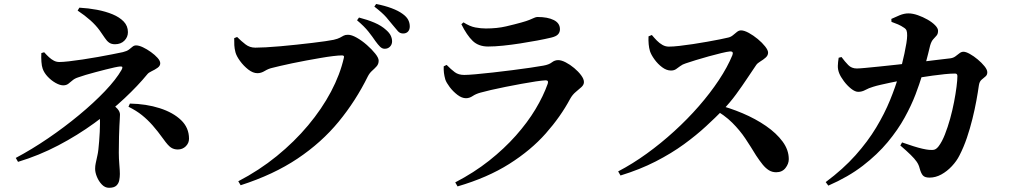

<svg xmlns="http://www.w3.org/2000/svg" viewBox="-20 -860 5010 946"><path d="M57.7 -81.9Q136.1 -123.5 216.6 -178.3Q297.2 -233.2 369.6 -293.2Q442 -353.1 496.9 -410.7Q551.8 -468.3 579 -515.8Q584 -525.5 582.8 -529.3Q581.7 -533 571.7 -532.5Q563.4 -531.9 544.5 -527.9Q525.7 -523.8 501.2 -517.6Q476.7 -511.3 450.8 -504.5Q424.9 -497.8 402.1 -490.9Q379.3 -484 364.5 -478.6Q348.1 -473.4 337.1 -463.9Q326.2 -454.3 316.2 -446.9Q306.2 -439.5 291.5 -439.5Q275.4 -439.5 254.2 -451.3Q233 -463.2 215.4 -481.8Q197.8 -500.4 190.3 -521.3Q185.6 -534.4 184.1 -555.4Q182.5 -576.5 183.7 -598.5L197.6 -602.6Q209.7 -588.9 221.4 -578.2Q233 -567.5 245.5 -561Q257.9 -554.5 272.5 -554.5Q289.5 -554.5 319.8 -557.9Q350.2 -561.3 387.2 -566.9Q424.2 -572.4 462 -579.2Q499.8 -585.9 532.1 -592.3Q564.4 -598.7 585.2 -603.1Q605 -607.9 615.3 -615.7Q625.6 -623.4 633 -629.9Q640.4 -636.3 650.8 -636.3Q664.6 -636.3 684.3 -627Q704 -617.7 723.6 -603.6Q743.3 -589.5 756.4 -574.8Q769.5 -560.1 769.5 -548.2Q769.5 -535.1 756.1 -525.8Q742.8 -516.4 727.4 -509.3Q712 -502.3 705.3 -493.5Q659.9 -437.9 593.6 -375.7Q527.3 -313.4 444.8 -253.5Q362.4 -193.6 267.4 -143.7Q172.3 -93.8 68.8 -62.5ZM517.1 65.3Q497.3 65.3 482 49.3Q466.6 33.3 457.7 11.6Q448.7 -10.1 448.7 -28.1Q448.7 -42.9 451.6 -55.6Q454.5 -68.2 460.1 -95.1Q462.6 -105.3 464.7 -123.3Q466.8 -141.3 468.5 -163.8Q470.2 -186.3 471.5 -210.1Q472.7 -233.9 472.7 -254.8Q472.7 -282.5 469.8 -302.7Q466.9 -322.9 462.7 -336.6L494 -368.2Q511.1 -361.4 529 -349.5Q546.8 -337.6 559 -323.6Q571.2 -309.5 571.2 -295.4Q571.2 -286.1 570.2 -273.1Q569.2 -260 568.3 -239.5Q567.4 -219 566.4 -187.3Q565.4 -155.6 565.4 -108Q565.4 -79.5 568 -49.3Q570.6 -19.1 570.6 -2.8Q570.6 12.1 567.6 28.1Q564.6 44.1 553.2 54.7Q541.7 65.3 517.1 65.3ZM855.7 -123.5Q837.1 -123.5 822.6 -132.9Q808.1 -142.3 785 -174.9Q756.9 -214 732.1 -242.1Q707.3 -270.2 679.6 -292.5Q651.9 -314.9 613 -334.1L620.1 -349.7Q700.8 -348.1 767 -326.9Q833.1 -305.7 872.2 -268.1Q911.3 -230.6 911.3 -176.6Q911.3 -155 895.4 -139.2Q879.5 -123.5 855.7 -123.5ZM546.7 -642Q529.2 -642 518 -649.8Q506.7 -657.5 496.7 -672.8Q486.7 -688.1 471 -710Q452.5 -735.6 425.4 -759.8Q398.3 -784 362.5 -807.9L371.1 -822.2Q415.3 -819.8 457.8 -811.8Q500.4 -803.7 534.7 -789.5Q569 -775.3 589.7 -753.7Q610.3 -732.1 610.3 -701.5Q610.3 -677.2 592.8 -659.6Q575.2 -642 546.7 -642Z M1154 33.1Q1256.7 -20.2 1343.6 -90.9Q1430.6 -161.6 1498.3 -242.6Q1566 -323.5 1610.9 -408.4Q1655.8 -493.3 1674.3 -575.3Q1676.1 -582 1673.4 -584.5Q1670.7 -587 1665.4 -587Q1648.6 -587 1620.8 -583.6Q1593.1 -580.3 1558.8 -574.3Q1524.5 -568.4 1488.6 -561.8Q1452.7 -555.2 1419.7 -548.2Q1386.7 -541.2 1360.4 -535.1Q1334.1 -529.1 1320.1 -525.3Q1302.5 -521.3 1284.4 -510.4Q1266.4 -499.4 1248.7 -499.4Q1226.5 -499.4 1203.4 -517.3Q1180.4 -535.3 1162.7 -559.5Q1145.1 -583.7 1140.1 -602.5Q1135.3 -621.4 1134.5 -636.9Q1133.7 -652.4 1133.9 -672L1148.3 -677.8Q1169 -657.1 1189.8 -641.2Q1210.5 -625.2 1238 -625.2Q1258 -625.2 1290.3 -626.9Q1322.5 -628.7 1361.6 -632.1Q1400.7 -635.5 1441 -639.9Q1481.4 -644.3 1518.2 -648.6Q1554.9 -652.9 1582.8 -657Q1610.7 -661.1 1623.9 -663.9Q1644.8 -668.8 1655 -674.4Q1665.1 -680 1673.2 -684.4Q1681.2 -688.7 1694.5 -688.7Q1712.3 -688.7 1737.6 -674.4Q1762.9 -660.1 1787.5 -638.5Q1812.1 -616.9 1828.9 -595.8Q1845.7 -574.7 1845.7 -561.3Q1845.7 -544.6 1835.8 -533.4Q1825.8 -522.3 1813.6 -511.5Q1801.3 -500.8 1792.8 -484.5Q1732.9 -362.9 1648.6 -260.4Q1564.3 -157.8 1446.2 -78.7Q1328.1 0.5 1165.7 52.7ZM1875.2 -619.7Q1863.1 -619.7 1852.7 -629.8Q1842.3 -640 1829.7 -657.5Q1815.9 -678 1795.4 -704.1Q1774.8 -730.2 1739.2 -760L1748.8 -773.6Q1791.2 -762.7 1825.6 -748Q1859.9 -733.3 1882.8 -712.1Q1899.1 -697.8 1905.4 -684Q1911.8 -670.3 1911.8 -656Q1911.8 -640.9 1901.6 -630.3Q1891.5 -619.7 1875.2 -619.7ZM1966.2 -695Q1951.2 -695 1941.1 -705.7Q1931.1 -716.5 1916 -735.5Q1902.4 -753 1883.2 -775Q1864 -797 1824.4 -827.5L1833.3 -840.4Q1876.2 -832 1909.5 -819.5Q1942.8 -807 1963.7 -791.6Q1983.2 -777.7 1991.1 -762.4Q1999 -747 1999 -729.8Q1999 -714 1990.4 -704.5Q1981.7 -695 1966.2 -695Z M2223 38.6Q2315.4 -9.4 2390 -68.4Q2464.6 -127.5 2521.8 -192Q2579 -256.5 2618.2 -321.7Q2657.4 -387 2678.7 -447.5Q2684.5 -465 2667.4 -464.2Q2651.1 -463.4 2619.7 -458.8Q2588.4 -454.1 2549.5 -447Q2510.7 -439.9 2471.5 -432.1Q2432.4 -424.3 2399 -416.6Q2365.7 -408.9 2346.9 -403.5Q2324.6 -397.3 2308.7 -386.7Q2292.8 -376.1 2276 -376.1Q2255.6 -376.1 2233.8 -392.7Q2212 -409.4 2195.7 -431Q2179.5 -452.6 2174.2 -468Q2169.2 -485.6 2167.4 -500.6Q2165.6 -515.5 2166.2 -533.2L2180.6 -540.2Q2202.7 -517.7 2220.8 -504.3Q2238.9 -490.8 2267.4 -490.8Q2285.1 -490.8 2323 -494.1Q2360.9 -497.4 2408.5 -502.8Q2456 -508.2 2504.2 -514.3Q2552.4 -520.4 2593.3 -526.4Q2634.1 -532.4 2657 -536.6Q2684.8 -541.5 2699 -552.7Q2713.2 -563.8 2730.1 -563.8Q2745.9 -563.8 2767.3 -552.8Q2788.7 -541.8 2809.1 -524.7Q2829.5 -507.7 2843.3 -489.1Q2857.1 -470.6 2857.1 -455.6Q2857.1 -442.5 2844.9 -431.1Q2832.6 -419.7 2816.6 -406.7Q2800.6 -393.6 2789.1 -372.9Q2742.4 -285.5 2669.2 -202.7Q2596 -119.8 2489.1 -52.3Q2382.2 15.3 2234.4 58.5ZM2385 -630.8Q2337.8 -630.8 2309 -658.5Q2280.2 -686.2 2253.2 -740.7L2263.7 -749.8Q2294.6 -730 2321.7 -724.8Q2348.9 -719.7 2373.6 -719.7Q2429.8 -719.7 2473.7 -730.1Q2517.6 -740.4 2548.9 -749.2Q2574.3 -756.2 2589.1 -762.3Q2603.9 -768.4 2612.6 -772.4Q2621.3 -776.3 2628.2 -776.3Q2678.7 -776.3 2708.8 -761.1Q2738.9 -745.9 2738.9 -715.9Q2738.9 -701 2729.5 -690.8Q2720.1 -680.5 2696.1 -674.8Q2666.2 -667.6 2626.5 -660.2Q2586.8 -652.7 2543.1 -646Q2499.4 -639.2 2458.4 -635Q2417.5 -630.8 2385 -630.8Z M3025.7 -15.5Q3096.7 -52.5 3166.6 -103.1Q3236.6 -153.6 3302 -213.3Q3367.5 -272.9 3423.4 -337Q3479.2 -401 3521.9 -465.4Q3564.6 -529.8 3588.5 -588.1Q3595.9 -607.5 3577.2 -606.7Q3562.3 -605.3 3533.8 -598.4Q3505.4 -591.5 3471.8 -582.3Q3438.2 -573.1 3408 -563.7Q3377.7 -554.4 3358.9 -547.9Q3342.4 -542.8 3331.5 -534.3Q3320.6 -525.9 3310.6 -519.2Q3300.6 -512.5 3285.9 -512.5Q3264 -512.5 3242.4 -528.7Q3220.8 -544.9 3204.7 -567.3Q3188.5 -589.7 3182.5 -607.8Q3177.8 -623.5 3176.1 -642Q3174.4 -660.5 3175.3 -680.8L3191.7 -687.6Q3203.1 -673.7 3216.2 -660.3Q3229.3 -646.9 3244.1 -638.6Q3258.9 -630.3 3275.6 -630.3Q3296.5 -630.3 3327.7 -633.9Q3358.9 -637.5 3394.5 -642.8Q3430.1 -648.1 3464.7 -654.4Q3499.3 -660.6 3526.7 -666Q3554.1 -671.4 3568.2 -675Q3581.1 -678 3591.3 -686.5Q3601.4 -695 3611.1 -702.7Q3620.7 -710.3 3631.1 -710.3Q3646.6 -710.3 3669.3 -698Q3691.9 -685.6 3713.7 -667.6Q3735.4 -649.6 3749.9 -631.2Q3764.4 -612.8 3764.4 -600.7Q3764.4 -586.8 3752.4 -576.2Q3740.4 -565.6 3726.4 -557.3Q3712.5 -549 3706.2 -540.2Q3687.7 -513.6 3662.6 -475.4Q3637.4 -437.3 3606.9 -395.5Q3576.4 -353.8 3540.1 -316.4Q3505.8 -281.3 3458.6 -237.8Q3411.5 -194.2 3350 -149.3Q3288.5 -104.5 3210.6 -64.5Q3132.8 -24.6 3037.3 4.7ZM3804.2 -11.3Q3784.5 -11.3 3768.4 -21.2Q3752.3 -31.2 3737.4 -49.6Q3722.5 -68 3705.4 -93.9Q3679.5 -136.6 3652.7 -177Q3625.8 -217.4 3588 -255.2Q3550.1 -293.1 3490.2 -326.4L3506.1 -346.3Q3574.4 -329.1 3638.6 -302Q3702.7 -274.8 3754.2 -239.3Q3805.7 -203.7 3836 -162.5Q3866.4 -121.3 3866.4 -75.8Q3866.4 -53.1 3850.1 -32.2Q3833.8 -11.3 3804.2 -11.3Z M4559.9 15.1Q4536.6 15.1 4527.2 4.5Q4517.8 -6.1 4511.1 -30.8Q4506.9 -48.4 4496.6 -63.2Q4486.4 -78 4467.2 -96.8Q4448.1 -115.7 4416 -143.2L4424.6 -158.3Q4454.3 -147.9 4479.8 -139.8Q4505.3 -131.7 4524.8 -127.3Q4544.2 -122.9 4556.1 -121.8Q4575.4 -119.7 4585.2 -123.2Q4594.9 -126.8 4604.5 -139.1Q4621.6 -161.6 4635.6 -197.4Q4649.7 -233.2 4661.3 -274.8Q4672.8 -316.4 4680.7 -357.4Q4688.6 -398.4 4692.9 -432.2Q4697.2 -466.1 4697.2 -485.1Q4697.2 -497.6 4685.9 -497.6Q4664.6 -497.6 4635.5 -494.7Q4606.5 -491.9 4574.9 -487.4Q4543.3 -482.9 4512.4 -478.1Q4481.6 -473.4 4455.5 -468.9Q4438.5 -466.4 4415.3 -462.4Q4392.1 -458.3 4367.5 -452.9Q4342.8 -447.5 4320.4 -442.5Q4298 -437.5 4282.7 -432.6Q4260.4 -426.1 4243.7 -416.8Q4226.9 -407.5 4208.6 -407.5Q4192.9 -407.5 4173.3 -423.1Q4153.7 -438.8 4137.6 -460.5Q4121.5 -482.2 4114.8 -499.2Q4107.6 -517.3 4108.1 -535.5Q4108.6 -553.7 4112.2 -575.5L4126.2 -579Q4142.9 -556.4 4159.4 -539.5Q4175.9 -522.6 4201.5 -522.6Q4213.1 -522.6 4242.3 -525.3Q4271.5 -528.1 4312.7 -532.2Q4353.9 -536.2 4401.3 -541.6Q4448.7 -547 4496.5 -552.6Q4544.3 -558.3 4587.8 -563.8Q4631.3 -569.3 4663 -572.7Q4677 -574.7 4687.3 -582.3Q4697.6 -589.8 4707.1 -597.4Q4716.6 -605 4727.2 -605Q4739.1 -605 4758.5 -594.2Q4777.9 -583.5 4797.5 -567Q4817.1 -550.6 4830.8 -533.6Q4844.5 -516.5 4844.5 -504Q4844.5 -490.6 4835.5 -483.3Q4826.5 -476 4816.1 -467Q4805.7 -458 4803 -439.2Q4798.4 -406.2 4790.6 -363.7Q4782.8 -321.2 4771.2 -274.3Q4759.7 -227.4 4744 -181.1Q4728.3 -134.9 4707.5 -94.4Q4693.6 -66.5 4669.9 -41.2Q4646.3 -15.9 4618 -0.4Q4589.7 15.1 4559.9 15.1ZM4048.3 37.2Q4134.6 -27.1 4195.3 -95.2Q4256 -163.4 4297.1 -231.8Q4338.2 -300.2 4365.1 -366.1Q4392 -431.9 4409.4 -491.6Q4416.6 -513.8 4423.4 -541.3Q4430.2 -568.8 4436.2 -596.2Q4442.1 -623.7 4445.9 -647.3Q4449.6 -670.9 4449.6 -684.6Q4449.9 -700.8 4446.7 -709.2Q4443.6 -717.6 4433.5 -723.8Q4420.5 -732.9 4404.4 -739.9Q4388.3 -746.9 4372.4 -752.3L4371.7 -766.8Q4389.6 -775.4 4412.5 -784.8Q4435.5 -794.2 4456.2 -794Q4477 -794 4502.2 -785.2Q4527.4 -776.4 4550.2 -763.4Q4572.9 -750.4 4587.4 -735.6Q4601.9 -720.8 4601.9 -708.4Q4601.9 -692.8 4594.3 -684.4Q4586.8 -676 4577.7 -666Q4568.7 -656.1 4562.7 -635.1Q4559 -619.3 4553.3 -596.4Q4547.5 -573.5 4540.1 -545.6Q4532.6 -517.8 4522.5 -486.2Q4510.9 -447.8 4490.8 -394.5Q4470.6 -341.3 4437.4 -280.9Q4404.2 -220.5 4353.6 -159.6Q4302.9 -98.7 4231.2 -43.4Q4159.4 11.9 4061.2 54.6Z"/></svg>

Font: Noto Serif KR ExtraLight
Style: Regular
Weight: 200
Designer: Ryoko NISHIZUKA 西塚涼子 (kana & ideographs); Frank Grießhammer (Latin, Greek & Cyrillic); Wenlong ZHANG 张文龙 (bopomofo); San
Foundry: Adobe
Version: Version 2.002-H1;hotconv 1.1.0;makeotfexe 2.6.0